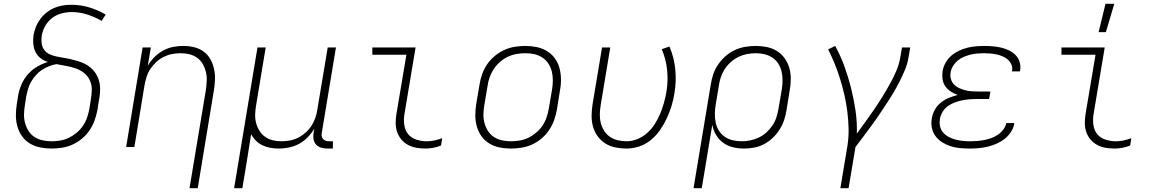

<svg xmlns="http://www.w3.org/2000/svg" viewBox="-20 -768 6040 1003"><path d="M249 8Q219 8 189.5 2Q160 -4 136 -18.5Q112 -33 95.5 -56Q79 -79 71 -107Q63 -135 63 -165Q63 -195 68 -226L75 -270Q80 -299 92.5 -327.5Q105 -356 126 -380Q147 -404 174.5 -420Q202 -436 230 -444Q209 -451 192 -464Q175 -477 165.5 -496.5Q156 -516 154 -538.5Q152 -561 155 -584Q159 -606 167.5 -627.5Q176 -649 190.5 -668.5Q205 -688 224 -703Q243 -718 264.5 -727Q286 -736 308 -739.5Q330 -743 352 -743Q402 -743 447.5 -729Q493 -715 532 -692L511 -659Q476 -679 436.5 -692Q397 -705 354 -705Q328 -705 301.5 -698Q275 -691 252.5 -674Q230 -657 216 -632Q202 -607 198 -581Q195 -561 197.5 -542Q200 -523 210.5 -508Q221 -493 238.5 -485Q256 -477 274.5 -473Q293 -469 312.5 -466Q332 -463 351 -458.5Q370 -454 388 -448.5Q406 -443 422.5 -435Q439 -427 453 -415Q467 -403 477.5 -388Q488 -373 494.5 -355Q501 -337 502.5 -318Q504 -299 502 -279Q500 -259 496 -239L489 -194Q484 -167 474.5 -140Q465 -113 448.5 -88.5Q432 -64 409 -44.5Q386 -25 359.5 -13Q333 -1 305 3.5Q277 8 249 8ZM250 -30Q273 -30 296 -34Q319 -38 340.5 -48.5Q362 -59 381.5 -75.5Q401 -92 414.5 -112.5Q428 -133 435.5 -155.5Q443 -178 447 -201L454 -245Q459 -272 459.5 -298.5Q460 -325 449.5 -348Q439 -371 419.5 -386.5Q400 -402 376 -410.5Q352 -419 326.5 -423.5Q301 -428 275 -433Q256 -430 236 -422Q216 -414 198.5 -402.5Q181 -391 167 -375Q153 -359 142.5 -340.5Q132 -322 126.5 -303Q121 -284 117 -264L110 -219Q106 -195 105.5 -171Q105 -147 111 -125Q117 -103 129 -84Q141 -65 160 -52.5Q179 -40 202.5 -35Q226 -30 250 -30Z M970 215 1056 -301Q1059 -324 1060 -347.5Q1061 -371 1055.5 -393Q1050 -415 1039 -434Q1028 -453 1010 -466Q992 -479 970 -484.5Q948 -490 924 -490Q902 -490 880 -486Q858 -482 836.5 -471.5Q815 -461 797 -444.5Q779 -428 766 -408.5Q753 -389 746 -367Q739 -345 735 -323L682 0H639L725 -520H768L752 -424Q766 -449 786.5 -469.5Q807 -490 831.5 -503.5Q856 -517 883 -522.5Q910 -528 937 -528Q966 -528 993.5 -521.5Q1021 -515 1043 -499Q1065 -483 1078.5 -459.5Q1092 -436 1098 -408.5Q1104 -381 1103 -352Q1102 -323 1097 -294L1013 215Z M1203 215 1325 -520H1368L1318 -219Q1314 -196 1313 -172.5Q1312 -149 1317.5 -127Q1323 -105 1334.5 -86Q1346 -67 1364 -54Q1382 -41 1404 -35.5Q1426 -30 1450 -30Q1472 -30 1494 -34Q1516 -38 1537 -48.5Q1558 -59 1576.5 -75.5Q1595 -92 1607.5 -111.5Q1620 -131 1627.5 -153Q1635 -175 1638 -197L1692 -520H1735L1661 -74Q1659 -65 1660.5 -56.5Q1662 -48 1667.5 -42Q1673 -36 1681 -33Q1689 -30 1698 -30H1719V8H1691Q1674 8 1658 3.5Q1642 -1 1631.5 -12.5Q1621 -24 1618 -40.5Q1615 -57 1618 -74L1622 -96Q1607 -71 1587 -50.5Q1567 -30 1542 -16.5Q1517 -3 1490 2.5Q1463 8 1436 8Q1413 8 1391.5 4Q1370 0 1351 -9Q1332 -18 1317 -33Q1302 -48 1292 -67Q1285 -23 1278 20.5Q1271 64 1264 108L1246 215Z M2202 8Q2178 8 2155 4Q2132 0 2111.5 -11Q2091 -22 2076.5 -39.5Q2062 -57 2054.5 -79Q2047 -101 2047 -125Q2047 -149 2051 -173L2103 -482H1925V-520H2151L2092 -167Q2088 -139 2092.5 -112Q2097 -85 2113 -66Q2129 -47 2155.5 -38.5Q2182 -30 2209 -30Q2230 -30 2250.5 -34.5Q2271 -39 2290 -46L2284 -8Q2265 0 2244 4Q2223 8 2202 8Z M2649 8Q2618 8 2589 2Q2560 -4 2536 -18.5Q2512 -33 2495.5 -56Q2479 -79 2471 -107Q2463 -135 2463 -165Q2463 -195 2468 -226L2485 -326Q2489 -353 2498.5 -380Q2508 -407 2524.5 -431.5Q2541 -456 2564.5 -475.5Q2588 -495 2614.5 -507Q2641 -519 2669 -523.5Q2697 -528 2724 -528Q2755 -528 2784 -522Q2813 -516 2837 -501.5Q2861 -487 2878 -464Q2895 -441 2902.5 -413Q2910 -385 2910.5 -355Q2911 -325 2905 -294L2889 -194Q2884 -167 2874.5 -140Q2865 -113 2848.5 -88.5Q2832 -64 2809 -44.5Q2786 -25 2759.5 -13Q2733 -1 2704.5 3.5Q2676 8 2649 8ZM2650 -30Q2672 -30 2695.5 -34Q2719 -38 2740.5 -48.5Q2762 -59 2781.5 -75.5Q2801 -92 2814.5 -112.5Q2828 -133 2835.5 -155.5Q2843 -178 2847 -201L2864 -301Q2868 -325 2868 -349Q2868 -373 2862.5 -395Q2857 -417 2844.5 -436Q2832 -455 2813 -467.5Q2794 -480 2771.5 -485Q2749 -490 2724 -490Q2702 -490 2678.5 -486Q2655 -482 2633 -471.5Q2611 -461 2592 -444.5Q2573 -428 2559.5 -407.5Q2546 -387 2538 -364.5Q2530 -342 2527 -319L2510 -219Q2506 -195 2505.5 -171Q2505 -147 2511 -125Q2517 -103 2529 -84Q2541 -65 2560 -52.5Q2579 -40 2602 -35Q2625 -30 2650 -30Z M3253 8Q3223 8 3194 2Q3165 -4 3141.5 -19Q3118 -34 3101.5 -57Q3085 -80 3077.5 -108Q3070 -136 3070.5 -165.5Q3071 -195 3076 -226L3125 -520H3168L3118 -219Q3114 -196 3113.5 -172Q3113 -148 3118.5 -126Q3124 -104 3136 -85Q3148 -66 3166 -53.5Q3184 -41 3207 -35.5Q3230 -30 3254 -30Q3282 -30 3310 -41.5Q3338 -53 3361 -73.5Q3384 -94 3400.5 -120Q3417 -146 3428.5 -173.5Q3440 -201 3448 -229Q3456 -257 3461 -286Q3471 -345 3465 -402.5Q3459 -460 3437 -511L3477 -525Q3501 -470 3507.5 -407Q3514 -344 3503 -280Q3498 -247 3488 -214.5Q3478 -182 3463.5 -150.5Q3449 -119 3428.5 -89.5Q3408 -60 3380.5 -37Q3353 -14 3319.5 -3Q3286 8 3253 8Z M3603 215 3693 -326Q3697 -353 3706 -380Q3715 -407 3731.5 -431Q3748 -455 3770 -474.5Q3792 -494 3819 -506.5Q3846 -519 3873.5 -523.5Q3901 -528 3928 -528Q3958 -528 3987 -522Q4016 -516 4039.5 -501Q4063 -486 4079.5 -463Q4096 -440 4103.5 -412.5Q4111 -385 4111 -355Q4111 -325 4105 -294L4089 -194Q4085 -168 4076.5 -142Q4068 -116 4053 -92Q4038 -68 4017 -48Q3996 -28 3971.5 -15Q3947 -2 3919.5 3Q3892 8 3866 8Q3836 8 3808 1Q3780 -6 3757.5 -22.5Q3735 -39 3720.5 -63.5Q3706 -88 3701 -116L3646 215ZM3854 -30Q3876 -30 3899 -34.5Q3922 -39 3944 -49.5Q3966 -60 3984 -76.5Q4002 -93 4015.5 -113Q4029 -133 4036 -155.5Q4043 -178 4047 -201L4064 -301Q4068 -325 4068 -348.5Q4068 -372 4063 -394Q4058 -416 4046 -435Q4034 -454 4015.5 -466.5Q3997 -479 3974.5 -484.5Q3952 -490 3928 -490Q3906 -490 3882.5 -485.5Q3859 -481 3837.5 -470.5Q3816 -460 3797.5 -443.5Q3779 -427 3766 -407Q3753 -387 3745.5 -364.5Q3738 -342 3735 -319L3719 -223Q3715 -199 3714.5 -175Q3714 -151 3718.5 -128.5Q3723 -106 3735 -86.5Q3747 -67 3765.5 -54Q3784 -41 3807 -35.5Q3830 -30 3854 -30Z M4370 215 4407 -6Q4414 -52 4413 -96.5Q4412 -141 4406.5 -184.5Q4401 -228 4391.5 -270Q4382 -312 4369.5 -353Q4357 -394 4341 -433.5Q4325 -473 4306 -510L4343 -528Q4371 -477 4391 -422Q4411 -367 4425.5 -309.5Q4440 -252 4449 -192Q4458 -132 4456 -70Q4479 -101 4502 -133Q4525 -165 4547 -197Q4569 -229 4589 -261.5Q4609 -294 4628 -328Q4647 -362 4662 -397Q4677 -432 4683 -468L4692 -520H4735L4726 -468Q4721 -436 4708 -404.5Q4695 -373 4679.5 -342.5Q4664 -312 4646.5 -282.5Q4629 -253 4610 -224.5Q4591 -196 4572 -167.5Q4553 -139 4532 -111Q4511 -83 4490.5 -55Q4470 -27 4449 0L4413 215Z M5045 8Q5019 8 4993.5 5.5Q4968 3 4945 -4.5Q4922 -12 4901.5 -25Q4881 -38 4867 -57Q4853 -76 4848 -100.5Q4843 -125 4848 -151Q4852 -174 4864 -195.5Q4876 -217 4895.5 -232.5Q4915 -248 4937.5 -257Q4960 -266 4983 -272Q4963 -279 4946.5 -290Q4930 -301 4918.5 -317Q4907 -333 4904 -354Q4901 -375 4904 -396Q4908 -419 4919.5 -440Q4931 -461 4949 -476.5Q4967 -492 4989 -502.5Q5011 -513 5033 -518.5Q5055 -524 5078 -526Q5101 -528 5123 -528Q5145 -528 5167.5 -526Q5190 -524 5211 -519Q5232 -514 5251.5 -504.5Q5271 -495 5285.5 -480Q5300 -465 5306.5 -444Q5313 -423 5309 -400L5308 -395H5266L5267 -398Q5270 -416 5263.5 -431Q5257 -446 5245 -456.5Q5233 -467 5218 -473.5Q5203 -480 5186.5 -483.5Q5170 -487 5153.5 -488.5Q5137 -490 5120 -490Q5103 -490 5085 -488.5Q5067 -487 5049.5 -482.5Q5032 -478 5015 -471Q4998 -464 4983.5 -452Q4969 -440 4959 -424Q4949 -408 4946 -390Q4943 -372 4947.5 -355.5Q4952 -339 4963.5 -327Q4975 -315 4990.5 -308Q5006 -301 5022.5 -296.5Q5039 -292 5056.5 -291Q5074 -290 5092 -290H5154L5147 -251H5085Q5066 -251 5046.5 -249.5Q5027 -248 5007 -244Q4987 -240 4968 -233Q4949 -226 4932 -214Q4915 -202 4904 -183.5Q4893 -165 4890 -146Q4887 -126 4891 -107.5Q4895 -89 4907.5 -75Q4920 -61 4936.5 -52.5Q4953 -44 4971 -39Q4989 -34 5009 -32Q5029 -30 5048 -30Q5067 -30 5085 -31.5Q5103 -33 5121.5 -36.5Q5140 -40 5158 -46.5Q5176 -53 5192.5 -64Q5209 -75 5221 -91Q5233 -107 5237 -125H5279Q5276 -102 5262 -80Q5248 -58 5228 -42.5Q5208 -27 5185 -17Q5162 -7 5138.5 -1.5Q5115 4 5091.5 6Q5068 8 5045 8Z M5802 8Q5778 8 5755 4Q5732 0 5711.5 -11Q5691 -22 5676.5 -39.5Q5662 -57 5654.5 -79Q5647 -101 5647 -125Q5647 -149 5651 -173L5703 -482H5525V-520H5751L5692 -167Q5688 -139 5692.5 -112Q5697 -85 5713 -66Q5729 -47 5755.5 -38.5Q5782 -30 5809 -30Q5830 -30 5850.5 -34.5Q5871 -39 5890 -46L5884 -8Q5865 0 5844 4Q5823 8 5802 8ZM5719 -600 5755 -748H5801L5757 -600Z"/></svg>

Font: Iosevka XLt Ex Obl
Style: Regular
Weight: 200
Width: 7
Italic angle: -9°
Monospace: yes
Designer: Belleve Invis
Foundry: Belleve Invis
Version: Version 32.5.0; ttfautohint (v1.8.4)